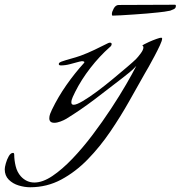

<svg xmlns="http://www.w3.org/2000/svg" viewBox="-162 -517 762 810"><path d="M-35 273Q-58 273 -83 265.5Q-108 258 -125 241Q-142 224 -142 197Q-142 189 -137.5 172.5Q-133 156 -125 142Q-117 128 -107 128Q-102 128 -102 136Q-102 158 -96 183.5Q-90 209 -74 227Q-50 253 -17 253Q18 253 59 225.5Q100 198 143.5 152.5Q187 107 228.5 52Q270 -3 306.5 -58.5Q343 -114 370.5 -161.5Q398 -209 413 -239Q400 -224 383.5 -211Q367 -198 352 -186Q297 -143 237.5 -98Q178 -53 118 -16Q108 -10 93.5 -4.5Q79 1 67 1Q46 1 46 -18Q46 -27 49.5 -36.5Q53 -46 57 -54Q83 -108 118 -158Q153 -208 193 -252Q194 -253 194 -255Q194 -257 190 -258Q186 -259 184 -259Q181 -259 173 -257Q154 -252 134 -246.5Q114 -241 94 -241Q92 -241 89 -242Q86 -243 86 -247Q86 -251 90 -253.5Q94 -256 97 -257Q117 -264 137.5 -269.5Q158 -275 178 -282Q208 -293 237 -307Q266 -321 294 -335Q296 -336 298 -336.5Q300 -337 302 -337Q309 -337 309 -331Q309 -327 306.5 -323.5Q304 -320 301 -318Q258 -280 219.5 -230.5Q181 -181 155 -129Q151 -121 145 -108Q139 -95 139 -85Q139 -75 149 -75Q161 -75 188 -91Q215 -107 248.5 -132Q282 -157 315 -184.5Q348 -212 374.5 -234.5Q401 -257 412 -268Q420 -276 431.5 -291.5Q443 -307 443 -317Q443 -322 441 -322.5Q439 -323 439 -325Q439 -326 442 -327.5Q445 -329 446 -330Q451 -333 466.5 -340Q482 -347 497.5 -352.5Q513 -358 518 -358Q522 -358 522 -354Q522 -346 512.5 -325.5Q503 -305 490 -280.5Q477 -256 465.5 -235.5Q454 -215 449 -207Q419 -154 383 -90Q347 -26 303.5 38Q260 102 208.5 155Q157 208 96.5 240.5Q36 273 -35 273ZM312 -451Q310 -453 310 -458Q310 -467 318 -481.5Q326 -496 339 -496L576 -497Q580 -497 580 -492Q580 -482 570.5 -478Q561 -474 556 -472Q532 -467 504.5 -464.5Q477 -462 458 -460Q434 -458 404.5 -456Q375 -454 349.5 -452.5Q324 -451 312 -451Z"/></svg>

Font: My Soul
Style: Regular
Weight: 400
Designer: Robert E. Leuschke
Foundry: Robert E. Leuschke
Version: Version 1.010; ttfautohint (v1.8.4.7-5d5b)